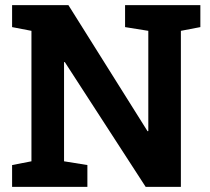

<svg xmlns="http://www.w3.org/2000/svg" viewBox="-20 -731 823 751"><path d="M27.3 0V-85.4L103 -100.1V-610.4L27.3 -625V-710.9H103H247.6L557.1 -217.8L560.1 -218.3V-610.4L469.2 -625V-710.9H687.5H763.7V-625L687.5 -610.4V0H549.8L233.4 -488.3L230.5 -487.8V-100.1L321.8 -85.4V0Z"/></svg>

Font: Robotiche
Style: Bold
Weight: 700
Designer: Google
Version: Version 2.001